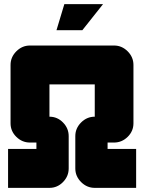

<svg xmlns="http://www.w3.org/2000/svg" viewBox="-20 -908 696 928"><path d="M478 -888 378 -762H253L291 -888ZM312 -94Q312 -56 284.5 -28Q257 0 219 0H19V-188H156V-219H125Q87 -219 59 -246.5Q31 -274 31 -312V-594Q31 -632 59 -660Q87 -688 125 -688H531Q569 -688 597 -660Q625 -632 625 -594V-312Q625 -274 597 -246.5Q569 -219 531 -219H500V-188H638V0H438Q400 0 372 -28Q344 -56 344 -94V-250Q344 -288 372 -316Q400 -344 438 -344V-500H219V-344Q257 -344 284.5 -316Q312 -288 312 -250Z"/></svg>

Font: CostaRica
Style: Normal
Weight: 900
Version: Version 1.3